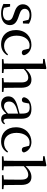

<svg xmlns="http://www.w3.org/2000/svg" viewBox="1295 -2144 864 3494"><g transform="rotate(90 1727.0 -397.0)"><path d="M225 15C363 15 437 -52 437 -145C437 -217 397 -265 295 -299L243 -317C169 -342 141 -369 141 -415C141 -467 181 -503 254 -503C286 -503 313 -496 341 -481L364 -382H407L411 -492C359 -522 315 -537 253 -537C128 -537 58 -470 58 -382C58 -305 109 -260 192 -232L245 -213C327 -188 351 -159 351 -112C351 -55 306 -18 220 -18C180 -18 150 -25 122 -38L100 -149H53L52 -27C107 1 157 15 225 15Z M781 15C880 15 941 -25 987 -98L970 -111C928 -63 877 -39 818 -39C706 -39 629 -122 629 -266C629 -414 705 -504 805 -504C825 -504 844 -501 864 -494L883 -420C888 -378 908 -362 939 -362C963 -362 979 -374 986 -400C965 -481 890 -537 796 -537C653 -537 527 -436 527 -254C527 -84 633 15 781 15Z M1476 0H1653V-28L1579 -36C1578 -91 1577 -174 1577 -230V-346C1577 -483 1522 -537 1432 -537C1363 -537 1299 -505 1234 -430V-644L1237 -800L1222 -809L1053 -777V-750L1138 -745V-230L1136 -36L1056 -28V0H1309V-28L1238 -36L1236 -230V-399C1296 -459 1350 -479 1391 -479C1446 -479 1480 -446 1480 -352V-230C1480 -174 1479 -92 1478 -36L1399 -28V0Z M2144 14C2188 14 2220 -3 2242 -42L2226 -56C2209 -36 2197 -29 2181 -29C2155 -29 2141 -46 2141 -104V-355C2141 -483 2085 -537 1964 -537C1843 -537 1766 -486 1749 -402C1754 -377 1772 -363 1798 -363C1825 -363 1845 -378 1850 -420L1864 -493C1889 -502 1912 -505 1935 -505C2014 -505 2047 -475 2047 -365V-321C2005 -310 1959 -298 1920 -287C1782 -247 1734 -196 1734 -116C1734 -32 1794 15 1874 15C1948 15 1991 -17 2049 -80C2057 -21 2087 14 2144 14ZM2047 -111C1987 -55 1953 -38 1917 -38C1863 -38 1828 -68 1828 -130C1828 -189 1861 -232 1942 -263C1972 -274 2009 -285 2047 -295Z M2550 15C2649 15 2710 -25 2756 -98L2739 -111C2697 -63 2646 -39 2587 -39C2475 -39 2398 -122 2398 -266C2398 -414 2474 -504 2574 -504C2594 -504 2613 -501 2633 -494L2652 -420C2657 -378 2677 -362 2708 -362C2732 -362 2748 -374 2755 -400C2734 -481 2659 -537 2565 -537C2422 -537 2296 -436 2296 -254C2296 -84 2402 15 2550 15Z M3245 0H3422V-28L3348 -36C3347 -91 3346 -174 3346 -230V-346C3346 -483 3291 -537 3201 -537C3132 -537 3068 -505 3003 -430V-644L3006 -800L2991 -809L2822 -777V-750L2907 -745V-230L2905 -36L2825 -28V0H3078V-28L3007 -36L3005 -230V-399C3065 -459 3119 -479 3160 -479C3215 -479 3249 -446 3249 -352V-230C3249 -174 3248 -92 3247 -36L3168 -28V0Z"/></g></svg>

Font: Noto Serif KR Medium
Style: Regular
Weight: 500
Designer: Ryoko NISHIZUKA 西塚涼子 (kana & ideographs); Frank Grießhammer (Latin, Greek & Cyrillic); Wenlong ZHANG 张文龙 (bopomofo); San
Foundry: Adobe
Version: Version 2.001;hotconv 1.1.0;makeotfexe 2.6.0